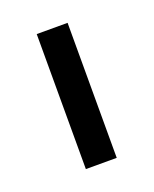

<svg xmlns="http://www.w3.org/2000/svg" viewBox="-63 -784 260 325"><g transform="rotate(-20 67.0 -621.5)"><path d="M94.7 -500H39.1V-743.2H94.7Z"/></g></svg>

Font: X Company
Style: Regular
Weight: 400
Designer: GGBotNet
Foundry: GGBotNet
Version: 0.90